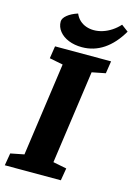

<svg xmlns="http://www.w3.org/2000/svg" viewBox="-140 -907 678 973"><g transform="rotate(15 199.0 -421.0)"><path d="M-14 0 -3 -65 68 -79 137 -569 66 -583 76 -648H370L360 -583L289 -569L220 -79L291 -65L280 0ZM208 -679Q169 -679 138 -691.5Q107 -704 89 -726.5Q71 -749 71 -777Q71 -794 91.5 -811Q112 -828 146 -839Q155 -818 170 -804.5Q185 -791 204 -784.5Q223 -778 244 -778Q267 -778 290.5 -785.5Q314 -793 336 -807.5Q358 -822 376 -842L412 -815Q373 -748 321.5 -713.5Q270 -679 208 -679Z"/></g></svg>

Font: Faustina Light ExtraBold
Style: Italic
Weight: 800
Italic angle: -8°
Version: Version 1.200